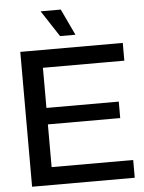

<svg xmlns="http://www.w3.org/2000/svg" viewBox="-61 -985 777 1034"><g transform="rotate(-5 327.0 -468.5)"><path d="M70 0V-729H624V-633H156L184 -662V-67L156 -96H625V0ZM158 -327V-416H575V-327ZM291 -795 198 -937H307L374 -795Z"/></g></svg>

Font: Mona Sans SemiExpanded Medium
Style: Regular
Weight: 500
Width: 6
Designer: Deni Anggara
Foundry: GitHub
Version: Version 2.000